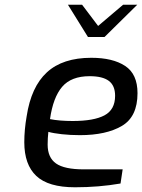

<svg xmlns="http://www.w3.org/2000/svg" viewBox="-20 -788 603 814"><path d="M83 -185Q83 -238 93 -295Q112 -420 179 -481.5Q246 -543 367 -543Q458 -543 510.5 -508.5Q563 -474 563 -393Q563 -293 496.5 -254Q430 -215 319 -215Q278 -215 242 -219Q206 -223 185 -229Q182 -202 182 -175Q182 -120 217.5 -95Q253 -70 335 -70H500L491 -10Q399 6 298 6Q185 6 134 -42Q83 -90 83 -185ZM468 -382Q468 -425 441.5 -445Q415 -465 360 -465Q282 -465 243.5 -420Q205 -375 192 -283Q232 -275 288 -275Q378 -275 423 -299Q468 -323 468 -382ZM268 -768H328L396 -678L502 -768H562L423 -631H353Z"/></svg>

Font: Exo Medium
Style: Italic
Weight: 500
Italic angle: -9°
Designer: Natanael Gama
Foundry: Natanael Gama
Version: Version 1.500; ttfautohint (v1.6)